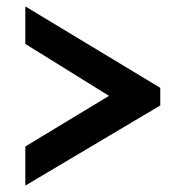

<svg xmlns="http://www.w3.org/2000/svg" viewBox="-20 -558 552 599"><path d="M480 -229V-284L59 -538V-421L320 -259L59 -101V21Z"/></svg>

Font: FIGSv2-sans-serif SemiBold
Style: Regular
Weight: 600
Designer: Matt McInerney, Pablo Impallari, Rodrigo Fuenzalida,Mirko Velimirovic
Foundry: Matt McInerney, Pablo Impallari, Rodrigo Fuenzalida
Version: Version 4.021;hotconv 1.0.109;makeotfexe 2.5.65596